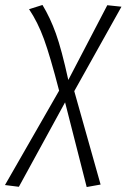

<svg xmlns="http://www.w3.org/2000/svg" viewBox="-87 -550 509 773"><path d="M212 -183 318 193 262 203 175 -138 -11 202 -67 195 151 -185Q115 -324 90 -392.5Q65 -461 30 -513L84 -530Q115 -479 138 -415Q161 -351 188 -228L345 -529L402 -523Z"/></svg>

Font: Fira Sans Condensed Light
Style: Italic
Weight: 300
Width: 3
Italic angle: -8°
Designer: Carrois Corporate & Edenspiekermann AG
Foundry: Carrois Corporate GbR & Edenspiekermann AG
Version: Version 4.203